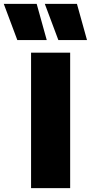

<svg xmlns="http://www.w3.org/2000/svg" viewBox="-84 -972 470 992"><path d="M76.5 0V-700H278.5V0ZM365.5 -765H217.5L147.5 -952H313.5ZM157.5 -765H5.5L-64.5 -952H105.5Z"/></svg>

Font: Geologica Black
Style: Regular
Weight: 900
Designer: Sindre Bremnes, Frode Helland
Foundry: Monokrom Skriftforlag AS
Version: Version 1.010;gftools[0.9.28]